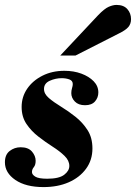

<svg xmlns="http://www.w3.org/2000/svg" viewBox="-20 -750 553 781"><path d="M157 11Q85 11 42.5 -18Q0 -47 0 -90Q0 -121 19.5 -136Q39 -151 64 -151Q95 -151 110 -133.5Q125 -116 125 -96Q125 -79 117.5 -70Q110 -61 110 -50Q110 -40 123.5 -31.5Q137 -23 172 -23Q220 -23 241 -39Q262 -55 262 -75Q262 -97 242.5 -116Q223 -135 194 -153.5Q165 -172 136 -194.5Q107 -217 87.5 -246Q68 -275 68 -315Q68 -356 90.5 -389Q113 -422 152.5 -442Q192 -462 242 -462Q280 -462 311 -450.5Q342 -439 361 -419.5Q380 -400 380 -374Q380 -353 366.5 -337.5Q353 -322 326 -322Q299 -322 284.5 -337Q270 -352 270 -371Q270 -382 273 -391.5Q276 -401 276 -408Q276 -422 262 -427Q248 -432 231 -432Q206 -432 182.5 -421.5Q159 -411 159 -388Q159 -368 179 -351Q199 -334 228.5 -316Q258 -298 287 -275Q316 -252 336 -221Q356 -190 356 -146Q356 -99 330 -63.5Q304 -28 259.5 -8.5Q215 11 157 11ZM225 -524 379 -688Q405 -715 422.5 -722.5Q440 -730 454 -730Q483 -730 498 -713Q513 -696 513 -672Q513 -653 502 -640Q491 -627 462 -613L287 -524Z"/></svg>

Font: Libre Bodoni
Style: Italic
Weight: 400
Italic angle: -13°
Designer: Pablo Impallari, Rodrigo Fuenzalida
Foundry: Impallari Type
Version: Version 2.005;gftools[0.9.23]